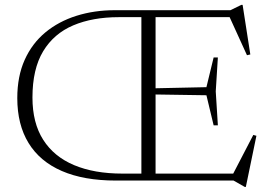

<svg xmlns="http://www.w3.org/2000/svg" viewBox="-20 -726 1081 772"><path d="M856 -495 847.5 -358.5 856 -222H839L810 -343L577.5 -346.5V-370.5L810 -375.5L839 -495ZM548.5 -685H605.5V0H548.5ZM446 0Q317 0 228.5 -38.5Q140 -77 94.8 -151Q49.5 -225 49.5 -331.5Q49.5 -419 79.2 -485.2Q109 -551.5 162.5 -595.8Q216 -640 287.5 -662.5Q359 -685 442 -685H906.5L950.5 -706.5H955.5L986.5 -507L973 -504L899 -666.5L933 -657H457.5Q352.5 -657 274.5 -624Q196.5 -591 153.5 -519.8Q110.5 -448.5 110.5 -334Q110.5 -231.5 153.8 -163.8Q197 -96 278 -62Q359 -28 472 -28H942.5L911.5 -16L998.5 -183.5L1011 -180L968.5 25.5H964L919 0Z"/></svg>

Font: Newsreader 36pt Light
Style: Regular
Weight: 300
Designer: Hugues Gentile
Foundry: Production Type
Version: Version 1.003